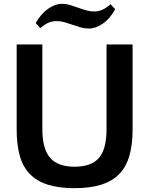

<svg xmlns="http://www.w3.org/2000/svg" viewBox="-20 -972 778 1002"><path d="M166 -852Q195 -901 231.5 -926.5Q268 -952 303 -952Q326 -952 347 -945.5Q368 -939 388.5 -931.5Q409 -924 430 -918Q451 -912 473 -912Q494 -912 514 -921Q534 -930 557 -950L581 -924Q554 -874 516.5 -848.5Q479 -823 444 -823Q422 -823 401 -829Q380 -835 359 -842.5Q338 -850 317 -856Q296 -862 275 -862Q253 -862 233 -853.5Q213 -845 190 -825ZM369 10Q286 10 228.5 -8.5Q171 -27 135 -64.5Q99 -102 83 -160Q67 -218 67 -297V-740H201V-298Q201 -195 241.5 -148.5Q282 -102 369 -102Q457 -102 496.5 -148Q536 -194 536 -298V-740H672V-297Q672 -218 655.5 -160Q639 -102 603 -64.5Q567 -27 509 -8.5Q451 10 369 10Z"/></svg>

Font: Encode Sans Narrow
Style: SemiBold
Weight: 600
Designer: Pablo Impallari, Andres Torresi
Foundry: Pablo Impallari, Andres Torresi
Version: Version 1.000; ttfautohint (v1.00) -l 8 -r 50 -G 200 -x 14 -